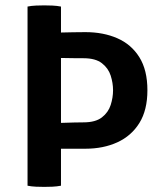

<svg xmlns="http://www.w3.org/2000/svg" viewBox="-20 -708 619 732"><path d="M85 -683Q99.5 -686 117.5 -686.8Q135.5 -687.5 148.5 -687.5Q162 -687.5 179.5 -686.8Q197 -686 212.5 -683V-584Q235.5 -584.5 258.8 -585Q282 -585.5 305.5 -585.5Q374 -585.5 427.2 -562.2Q480.5 -539 511.2 -490Q542 -441 542 -364Q542 -288.5 511.5 -239.2Q481 -190 427.5 -165.5Q374 -141 305.5 -141H212.5V0Q197 3 179.5 3.8Q162 4.5 148.5 4.5Q135.5 4.5 117.5 3.8Q99.5 3 85 0ZM298.5 -486Q286 -486 262.2 -486.2Q238.5 -486.5 212.5 -487V-239.5Q238.5 -240.5 263 -241Q287.5 -241.5 298.5 -241.5Q344 -241.5 368.5 -260.5Q393 -279.5 402 -307.8Q411 -336 411 -364Q411 -391.5 402 -419.8Q393 -448 368.5 -467Q344 -486 298.5 -486Z"/></svg>

Font: Signika Negative SC SemiBold
Style: Regular
Weight: 600
Designer: Anna Giedryś
Foundry: Anna Giedryś
Version: Version 2.000; ttfautohint (v1.8.3) -l 8 -r 50 -G 200 -x 9 -